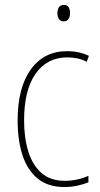

<svg xmlns="http://www.w3.org/2000/svg" viewBox="-20 -743 401 773"><path d="M239 10Q174 10 132.5 -23.5Q91 -57 71 -117Q51 -177 51 -258Q51 -390 104 -463.5Q157 -537 250 -537Q299 -537 338 -518L329 -494Q311 -504 291 -508Q271 -512 251 -512Q170 -512 123.5 -446.5Q77 -381 77 -258Q77 -188 94 -133Q111 -78 147 -46.5Q183 -15 241 -15Q290 -15 336 -35V-9Q317 -1 291.5 4.5Q266 10 239 10ZM237 -723Q252 -723 257 -713Q262 -703 262 -691Q262 -676 256 -666.5Q250 -657 236 -657Q223 -657 217 -667Q211 -677 211 -690Q211 -702 216.5 -712.5Q222 -723 237 -723Z"/></svg>

Font: Noto Sans Khmer Condensed Thin
Style: Regular
Weight: 100
Width: 3
Designer: Danh Hong and the Monotype Design Team
Foundry: Monotype Imaging Inc.
Version: Version 2.004; ttfautohint (v1.8.4.7-5d5b)